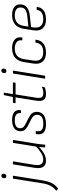

<svg xmlns="http://www.w3.org/2000/svg" viewBox="921 -1664 887 2866"><g transform="rotate(-90 1365.0 -230.5)"><path d="M131 -475Q132 -482 139 -482H169Q176 -482 175 -475L105 -36Q96 16 82 58Q68 100 44.5 132.5Q21 165 -15 191Q-19 195 -23 191L-46 170Q-48 167 -47.5 165Q-47 163 -43 160Q-13 136 7.5 107.5Q28 79 41.5 43Q55 7 62 -40ZM169 -580Q152 -580 145 -589Q138 -598 139 -613L140 -621Q142 -637 150.5 -645.5Q159 -654 176 -654Q192 -654 199 -645Q206 -636 205 -621L204 -613Q202 -597 193.5 -588.5Q185 -580 169 -580Z M401 12Q337 12 308.5 -29Q280 -70 293 -154L345 -475Q346 -482 353 -482H383Q390 -482 389 -475L337 -157Q328 -93 347.5 -61Q367 -29 417 -29Q464 -29 514 -59.5Q564 -90 625 -148L617 -102Q580 -66 544 -40.5Q508 -15 473 -1.5Q438 12 401 12ZM604 0Q598 0 598 -6Q599 -29 601.5 -53Q604 -77 608 -102L609 -124L665 -475Q666 -482 672 -482H702Q710 -482 709 -475L651 -115Q647 -89 644 -61Q641 -33 640 -6Q640 0 633 0Z M946 12Q858 12 821 -22.5Q784 -57 797 -135Q798 -141 804 -141H836Q842 -141 841 -134Q833 -76 859 -52Q885 -28 953 -28Q1085 -28 1085 -121Q1085 -150 1070 -169.5Q1055 -189 1021 -207L918 -259Q876 -281 858 -307Q840 -333 840 -369Q840 -430 883 -462Q926 -494 1007 -494Q1085 -494 1124 -462Q1163 -430 1154 -368Q1154 -362 1148 -362H1116Q1110 -362 1110 -368Q1114 -411 1087 -432.5Q1060 -454 1003 -454Q884 -454 884 -373Q884 -347 898 -329Q912 -311 947 -294L1048 -242Q1091 -219 1110 -192Q1129 -165 1129 -126Q1129 -58 1082 -23Q1035 12 946 12Z M1396 12Q1331 12 1307.5 -24Q1284 -60 1296 -136L1345 -442H1264Q1257 -442 1259 -449L1263 -476Q1265 -482 1272 -482H1351L1378 -611Q1380 -618 1385 -618H1410Q1417 -618 1415 -611L1394 -482H1563Q1570 -482 1569 -475L1564 -448Q1562 -442 1556 -442H1389L1340 -137Q1331 -78 1346.5 -53Q1362 -28 1409 -28Q1432 -28 1454.5 -33Q1477 -38 1496 -47Q1504 -49 1503 -42L1498 -13Q1498 -8 1492 -6Q1472 3 1447 7.5Q1422 12 1396 12Z M1630 0Q1624 0 1625 -7L1700 -475Q1701 -482 1708 -482H1737Q1745 -482 1744 -475L1669 -7Q1668 0 1661 0ZM1738 -580Q1721 -580 1714 -589Q1707 -598 1708 -613L1709 -621Q1711 -637 1719.5 -645.5Q1728 -654 1745 -654Q1761 -654 1768 -645Q1775 -636 1774 -621L1773 -613Q1771 -597 1762.5 -588.5Q1754 -580 1738 -580Z M2014 12Q1923 13 1879.5 -37.5Q1836 -88 1850 -178L1872 -316Q1886 -404 1937 -449Q1988 -494 2080 -494Q2135 -494 2173.5 -476.5Q2212 -459 2230 -426Q2248 -393 2239 -348Q2238 -341 2232 -341H2201Q2195 -341 2196 -348Q2204 -397 2170 -425.5Q2136 -454 2075 -454Q2004 -454 1965 -418.5Q1926 -383 1915 -312L1895 -180Q1883 -107 1915 -68Q1947 -29 2019 -29Q2085 -29 2119.5 -57Q2154 -85 2162 -139Q2163 -146 2169 -146H2201Q2207 -146 2206 -138Q2196 -64 2148 -26.5Q2100 11 2014 12Z M2508 12Q2419 12 2375.5 -37Q2332 -86 2346 -176L2368 -317Q2383 -406 2434 -450Q2485 -494 2573 -494Q2651 -494 2692 -463Q2733 -432 2733 -375Q2733 -310 2691.5 -274.5Q2650 -239 2561 -229L2395 -211L2389 -171Q2379 -102 2411 -65.5Q2443 -29 2513 -29Q2573 -29 2608.5 -52.5Q2644 -76 2650 -121Q2650 -127 2656 -127H2689Q2694 -127 2694 -121Q2690 -79 2667.5 -49Q2645 -19 2604.5 -3.5Q2564 12 2508 12ZM2402 -251 2556 -267Q2627 -275 2657 -299Q2687 -323 2687 -372Q2687 -411 2656 -432.5Q2625 -454 2569 -454Q2501 -454 2461.5 -419.5Q2422 -385 2412 -319Z"/></g></svg>

Font: Sofia Sans ExtraLight
Style: Italic
Weight: 250
Italic angle: -9°
Version: Version 4.100-B